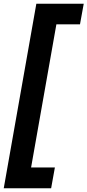

<svg xmlns="http://www.w3.org/2000/svg" viewBox="-26 -831 467 1025"><path d="M-6 174 168 -811H421L401 -701H275L140 63H267L247 174Z"/></svg>

Font: DM Sans
Style: Bold Italic
Weight: 700
Italic angle: -10°
Designer: Colophon Foundry, Jonny Pinhorn
Foundry: Colophon Foundry
Version: Version 4.004;gftools[0.9.30]